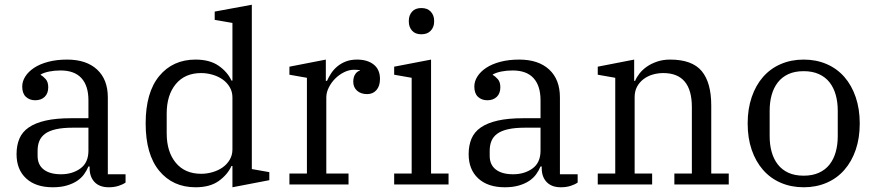

<svg xmlns="http://www.w3.org/2000/svg" viewBox="-20 -780 3701 812"><path d="M203 12Q131 12 90.5 -25.5Q50 -63 50 -128Q50 -165 62 -193.5Q74 -222 101.5 -241Q129 -260 173 -270Q217 -280 280 -280H354V-356Q354 -417 324.5 -449.5Q295 -482 236 -482Q210 -482 188 -477.5Q166 -473 152 -465V-463Q163 -457 173.5 -445Q184 -433 184 -411Q184 -385 169 -370.5Q154 -356 129 -356Q105 -356 89.5 -370.5Q74 -385 74 -414Q74 -436 87 -456.5Q100 -477 124 -493Q148 -509 183.5 -518.5Q219 -528 264 -528Q345 -528 390.5 -486Q436 -444 436 -368V-43H511V-8Q500 0 481.5 6Q463 12 440 12Q401 12 380 -10Q359 -32 359 -69V-76H354Q347 -59 335.5 -43Q324 -27 306 -15Q288 -3 262.5 4.5Q237 12 203 12ZM238 -43Q286 -43 320 -67.5Q354 -92 354 -143V-240H289Q246 -240 217 -233.5Q188 -227 171 -214.5Q154 -202 146.5 -184Q139 -166 139 -142V-121Q139 -83 165 -63Q191 -43 238 -43Z M807 12Q711 12 653.5 -57.5Q596 -127 596 -258Q596 -389 653.5 -458.5Q711 -528 807 -528Q867 -528 904.5 -502Q942 -476 959 -439H963V-683L888 -696V-731L1045 -760V-65L1119 -52V-18L963 12V-78H959Q942 -41 905 -14.5Q868 12 807 12ZM831 -45Q855 -45 879 -52Q903 -59 921.5 -72Q940 -85 951.5 -104.5Q963 -124 963 -148V-368Q963 -392 951.5 -411.5Q940 -431 921.5 -444Q903 -457 879 -464Q855 -471 831 -471Q762 -471 723.5 -424.5Q685 -378 685 -300V-216Q685 -138 723.5 -91.5Q762 -45 831 -45Z M1204 -46H1278V-451L1204 -464V-498L1358 -528V-438H1363Q1370 -454 1380.5 -470Q1391 -486 1406.5 -499Q1422 -512 1442.5 -520Q1463 -528 1490 -528Q1534 -528 1560.5 -507Q1587 -486 1587 -446Q1587 -416 1572 -399Q1557 -382 1533 -382Q1506 -382 1490 -396.5Q1474 -411 1474 -434Q1474 -454 1482.5 -466.5Q1491 -479 1502 -481V-483Q1498 -484 1492 -484.5Q1486 -485 1477 -485Q1456 -485 1435 -474.5Q1414 -464 1397.5 -447.5Q1381 -431 1370.5 -410Q1360 -389 1360 -368V-46H1454V0H1204Z M1762 -635Q1736 -635 1722.5 -650.5Q1709 -666 1709 -688V-693Q1709 -715 1722.5 -730.5Q1736 -746 1762 -746Q1788 -746 1802 -730.5Q1816 -715 1816 -693V-688Q1816 -666 1802 -650.5Q1788 -635 1762 -635ZM1647 -46H1721V-451L1647 -464V-498L1803 -528V-46H1877V0H1647Z M2115 12Q2043 12 2002.5 -25.5Q1962 -63 1962 -128Q1962 -165 1974 -193.5Q1986 -222 2013.5 -241Q2041 -260 2085 -270Q2129 -280 2192 -280H2266V-356Q2266 -417 2236.5 -449.5Q2207 -482 2148 -482Q2122 -482 2100 -477.5Q2078 -473 2064 -465V-463Q2075 -457 2085.5 -445Q2096 -433 2096 -411Q2096 -385 2081 -370.5Q2066 -356 2041 -356Q2017 -356 2001.5 -370.5Q1986 -385 1986 -414Q1986 -436 1999 -456.5Q2012 -477 2036 -493Q2060 -509 2095.5 -518.5Q2131 -528 2176 -528Q2257 -528 2302.5 -486Q2348 -444 2348 -368V-43H2423V-8Q2412 0 2393.5 6Q2375 12 2352 12Q2313 12 2292 -10Q2271 -32 2271 -69V-76H2266Q2259 -59 2247.5 -43Q2236 -27 2218 -15Q2200 -3 2174.5 4.5Q2149 12 2115 12ZM2150 -43Q2198 -43 2232 -67.5Q2266 -92 2266 -143V-240H2201Q2158 -240 2129 -233.5Q2100 -227 2083 -214.5Q2066 -202 2058.5 -184Q2051 -166 2051 -142V-121Q2051 -83 2077 -63Q2103 -43 2150 -43Z M2508 -46H2582V-451L2508 -464V-498L2662 -528V-438H2666Q2672 -453 2684.5 -469Q2697 -485 2715.5 -498Q2734 -511 2759 -519.5Q2784 -528 2814 -528Q2907 -528 2947.5 -479.5Q2988 -431 2988 -334V-46H3062V0H2832V-46H2906V-327Q2906 -471 2785 -471Q2763 -471 2741.5 -465Q2720 -459 2702.5 -446Q2685 -433 2674.5 -414Q2664 -395 2664 -369V-46H2738V0H2508Z M3379 -37Q3416 -37 3443.5 -49.5Q3471 -62 3488.5 -84.5Q3506 -107 3514.5 -137.5Q3523 -168 3523 -204V-312Q3523 -348 3514.5 -378.5Q3506 -409 3488.5 -431.5Q3471 -454 3443.5 -466.5Q3416 -479 3379 -479Q3341 -479 3314 -466.5Q3287 -454 3269.5 -431.5Q3252 -409 3243.5 -378.5Q3235 -348 3235 -312V-204Q3235 -168 3243.5 -137.5Q3252 -107 3269.5 -84.5Q3287 -62 3314 -49.5Q3341 -37 3379 -37ZM3379 12Q3326 12 3282 -7Q3238 -26 3207 -61.5Q3176 -97 3159 -146.5Q3142 -196 3142 -258Q3142 -319 3159 -369Q3176 -419 3207 -454.5Q3238 -490 3282 -509Q3326 -528 3379 -528Q3432 -528 3476 -509Q3520 -490 3551 -454.5Q3582 -419 3599 -369Q3616 -319 3616 -258Q3616 -196 3599 -146.5Q3582 -97 3551 -61.5Q3520 -26 3476 -7Q3432 12 3379 12Z"/></svg>

Font: IBM Plex Serif
Style: Regular
Weight: 400
Designer: Mike Abbink, Paul van der Laan, Pieter van Rosmalen
Foundry: Bold Monday
Version: Version 2.6